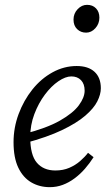

<svg xmlns="http://www.w3.org/2000/svg" viewBox="-20 -761 447 794"><path d="M186 13Q143 13 109 -7Q75 -27 55.5 -68Q36 -109 36 -173Q36 -233 57 -289.5Q78 -346 114 -391Q150 -436 197.5 -462Q245 -488 297 -488Q345 -488 371 -464Q397 -440 397 -396Q397 -371 382.5 -342Q368 -313 332.5 -282.5Q297 -252 236.5 -223Q176 -194 83 -169L79 -207Q173 -231 227.5 -262Q282 -293 306 -325.5Q330 -358 330 -386Q330 -414 315 -429.5Q300 -445 275 -445Q251 -445 221.5 -425Q192 -405 165.5 -369.5Q139 -334 122 -289Q105 -244 105 -194Q105 -120 132.5 -88Q160 -56 209 -56Q241 -56 266.5 -67Q292 -78 311.5 -95Q331 -112 344 -129L367 -111Q351 -86 331.5 -63.5Q312 -41 288.5 -23.5Q265 -6 239.5 3.5Q214 13 186 13ZM336 -626Q314 -626 299 -640.5Q284 -655 284 -680Q284 -705 301 -723Q318 -741 340 -741Q363 -741 377 -726.5Q391 -712 391 -688Q391 -663 374.5 -644.5Q358 -626 336 -626Z"/></svg>

Font: Source Serif 4
Style: Italic
Weight: 400
Italic angle: -12°
Designer: Frank Grießhammer
Foundry: Adobe Systems Incorporated
Version: Version 4.004;hotconv 1.0.116;makeotfexe 2.5.65601